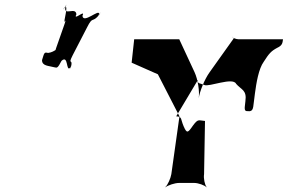

<svg xmlns="http://www.w3.org/2000/svg" viewBox="-20 -994 1239 827"><path d="M215 -704C226 -701 229 -701 245 -732C276 -760 263 -681 283 -703C299 -734 269 -673 285 -704C297 -746 270 -710 293 -756C309 -787 339 -845 355 -876C381 -928 376 -892 408 -931C424 -962 391 -903 407 -934C407 -957 339 -890 335 -926C351 -957 293 -901 309 -932C307 -967 252 -922 262 -965C278 -996 241 -931 257 -962C280 -982 249 -889 260 -902C276 -933 204 -745 220 -776C232 -792 215 -769 187 -766C170 -770 171 -767 161 -735C161 -709 190 -711 215 -704ZM1199 -825H1006C998 -825 981 -831 979 -836L987 -829L883 -683C860 -651 840 -599 836 -571C840 -599 833 -651 818 -683L752 -825H558L547 -724L660 -674L753 -493L718 -244C715 -226 703 -198 692 -188V-187C703 -196 733 -206 751 -206H817C834 -206 862 -196 870 -187V-188C862 -198 856 -226 859 -244L863 -473C835 -475 834 -484 811 -453C789 -421 785 -418 771 -450C757 -482 766 -491 739 -493L832 -649C831 -632 839 -637 860 -628C879 -618 983 -663 997 -633C1019 -607 1044 -607 1037 -558C1031 -513 1033 -515 1056 -515C1074 -518 1070 -537 1078 -591C1084 -636 1094 -698 1116 -728C1139 -764 1148 -774 1174 -788C1196 -798 1197 -809 1199 -825Z"/></svg>

Font: Hussar Przerywany
Style: Obl
Weight: 400
Foundry: Cannot Into Space Fonts
Version: Version 0.982